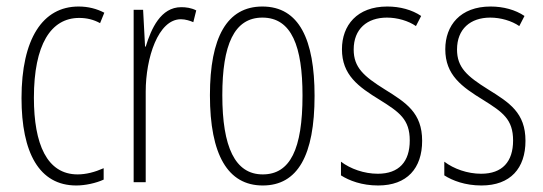

<svg xmlns="http://www.w3.org/2000/svg" viewBox="-20 -559 1665 589"><path d="M214 10C241 10 274 3 298 -8V-43C271 -31 244 -24 218 -24C124 -24 84 -117 84 -259C84 -422 136 -504 223 -504C246 -504 267 -499 287 -488L300 -520C277 -532 251 -539 221 -539C111 -539 46 -440 46 -258C46 -91 100 10 214 10Z M536 -537C473 -537 444 -471 427 -416H425L419 -529H390V0H427V-278C427 -381 465 -500 535 -500C549 -500 564 -495 573 -491L582 -527C567 -535 550 -537 536 -537Z M945 -265C945 -437 898 -539 785 -539C676 -539 624 -444 624 -267C624 -84 679 10 786 10C893 10 945 -82 945 -265ZM662 -267C662 -421 698 -505 785 -505C875 -505 908 -416 908 -266C908 -101 870 -24 786 -24C701 -24 662 -108 662 -267Z M1275 -127C1275 -213 1226 -244 1160 -285C1096 -325 1065 -352 1065 -407C1065 -470 1106 -505 1167 -505C1199 -505 1233 -495 1256 -479L1272 -510C1244 -529 1207 -539 1168 -539C1075 -539 1029 -481 1029 -408C1029 -329 1079 -293 1146 -252C1205 -215 1237 -193 1237 -128C1237 -63 1204 -26 1139 -26C1097 -26 1055 -41 1026 -63V-21C1051 -5 1090 10 1140 10C1229 10 1275 -43 1275 -127Z M1592 -127C1592 -213 1543 -244 1477 -285C1413 -325 1382 -352 1382 -407C1382 -470 1423 -505 1484 -505C1516 -505 1550 -495 1573 -479L1589 -510C1561 -529 1524 -539 1485 -539C1392 -539 1346 -481 1346 -408C1346 -329 1396 -293 1463 -252C1522 -215 1554 -193 1554 -128C1554 -63 1521 -26 1456 -26C1414 -26 1372 -41 1343 -63V-21C1368 -5 1407 10 1457 10C1546 10 1592 -43 1592 -127Z"/></svg>

Font: Noto Sans Georgian ExtraCondensed ExtraLight
Style: Regular
Weight: 200
Width: 2
Designer: Monotype Design Team, Akaki Razmadze
Foundry: Google LLC
Version: Version 2.005